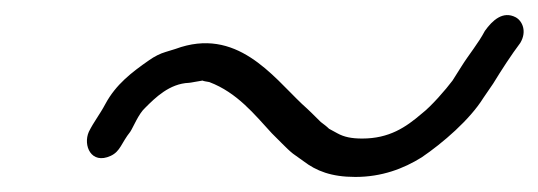

<svg xmlns="http://www.w3.org/2000/svg" viewBox="-20 -410 715 255"><path d="M127 -203C140 -209 141 -220 153 -235C157 -241 164 -259 173 -267C186 -280 205 -299 231 -300C233 -300 242 -302 249 -303C251 -302 253 -302 258 -301C295 -287 318 -258 341 -233L355 -219C360 -214 364 -210 369 -206L383 -196C400 -183 420 -175 452 -175C487 -175 516 -186 540 -201C568 -220 604 -251 622 -280L635 -299C646 -317 659 -337 671 -353C680 -368 674 -382 665 -387C648 -396 634 -383 624 -369C615 -352 603 -338 593 -322L581 -303C572 -291 553 -269 540 -259C519 -241 497 -226 461 -226C447 -226 437 -228 428 -233L417 -239C414 -242 410 -245 406 -248C398 -256 390 -264 381 -272C342 -309 294 -375 213 -345L200 -341C193 -339 185 -335 178 -330C155 -314 134 -298 120 -272C112 -257 105 -249 98 -235C90 -217 101 -191 127 -203ZM355 -219ZM369 -206ZM635 -299ZM540 -259ZM282 -349Z"/></svg>

Font: Blanket
Style: LightObl
Weight: 300
Foundry: Cannot Into Space Fonts
Version: Version 0.9